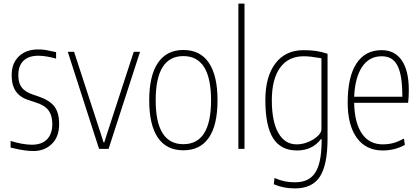

<svg xmlns="http://www.w3.org/2000/svg" viewBox="-20 -828 2334 1068"><path d="M166 12Q141 12 113.5 8Q86 4 39 -7V-44Q71 -34 102 -28.5Q133 -23 157 -23Q213 -23 242 -53.5Q271 -84 271 -138Q271 -186 249 -215Q227 -244 176 -259Q153 -266 129.5 -274.5Q106 -283 87 -299Q68 -315 56.5 -341.5Q45 -368 45 -411Q45 -476 85 -514.5Q125 -553 192 -553Q203 -553 212.5 -552.5Q222 -552 233.5 -550Q245 -548 258.5 -545Q272 -542 292 -538V-502Q234 -518 193 -518Q140 -518 111 -490.5Q82 -463 82 -411Q82 -380 90 -361Q98 -342 112 -329.5Q126 -317 145 -309Q164 -301 187 -294Q254 -272 281.5 -237Q309 -202 309 -138Q309 -67 268.5 -27.5Q228 12 166 12Z M358 -537V-540H392L541 -83L556 -36H560L575 -83L724 -540H758V-537L584 0H531Z M1000 8Q906 8 858 -62.5Q810 -133 810 -270Q810 -407 858.5 -478.5Q907 -550 1000 -550Q1094 -550 1142 -478.5Q1190 -407 1190 -270Q1190 -133 1142 -62.5Q1094 8 1000 8ZM1000 -26Q1154 -26 1154 -270Q1154 -516 1000 -516Q846 -516 846 -270Q846 -26 1000 -26Z M1306 -808H1340V0H1306Z M1620 220Q1557 220 1503 197L1507 162Q1537 175 1563.5 180.5Q1590 186 1620 186Q1659 186 1686.5 173.5Q1714 161 1732 134.5Q1750 108 1759 66Q1768 24 1769 -35V-54H1765Q1717 9 1632 9Q1542 9 1499 -59.5Q1456 -128 1456 -271Q1456 -402 1512 -475.5Q1568 -549 1669 -549Q1708 -549 1738 -544.5Q1768 -540 1802 -529V-58Q1802 89 1759.5 154.5Q1717 220 1620 220ZM1630 -25Q1654 -25 1678.5 -32.5Q1703 -40 1723 -52.5Q1743 -65 1755.5 -80Q1768 -95 1768 -110V-504Q1732 -510 1711 -512.5Q1690 -515 1669 -515Q1584 -515 1538 -451.5Q1492 -388 1492 -270Q1492 -153 1528 -89Q1564 -25 1630 -25Z M2109 9Q2016 9 1965 -61Q1914 -131 1914 -258Q1914 -400 1962.5 -474.5Q2011 -549 2103 -549Q2176 -549 2215 -492Q2254 -435 2254 -327Q2254 -303 2253 -287.5Q2252 -272 2250 -256H1950Q1952 -145 1993 -85Q2034 -25 2109 -25Q2141 -25 2168 -32.5Q2195 -40 2227 -57L2232 -22Q2176 9 2109 9ZM2103 -515Q2034 -515 1994.5 -456.5Q1955 -398 1950 -290H2218Q2218 -353 2211 -396Q2204 -439 2189.5 -465.5Q2175 -492 2153.5 -503.5Q2132 -515 2103 -515Z"/></svg>

Font: Encode Sans Compressed
Style: Thin
Weight: 100
Designer: Pablo Impallari, Andres Torresi
Foundry: Pablo Impallari, Andres Torresi
Version: Version 1.000; ttfautohint (v1.00) -l 8 -r 50 -G 200 -x 14 -